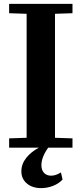

<svg xmlns="http://www.w3.org/2000/svg" viewBox="-20 -760 420 988"><path d="M27 -48 117 -51V-689L27 -692V-740H353V-692L263 -689V-51L353 -48V0H228Q193 49 193 90Q193 115 206.5 129.5Q220 144 243 144Q267 144 292 128L294 129L302 164Q281 186 251.5 197Q222 208 192 208Q146 208 118 184Q90 160 90 122Q90 84 115 52.5Q140 21 180 0H27Z"/></svg>

Font: Minipax
Style: Bold
Weight: 600
Designer: Raphaël Ronot, Igor Stepanchenko (Cyrillic)
Foundry: steppetype
Version: Version 1.002